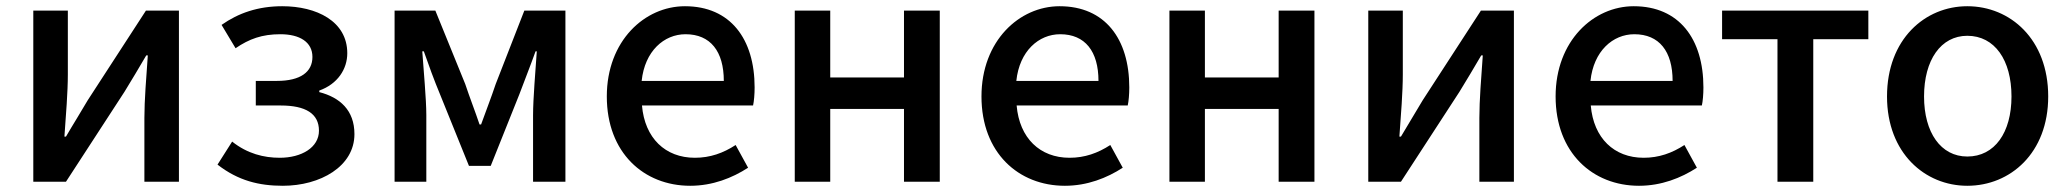

<svg xmlns="http://www.w3.org/2000/svg" viewBox="-20 -584 6650 617"><path d="M87 -550V0H192L380 -289C400 -321 430 -372 450 -406H455C450 -335 444 -262 444 -205V0H555V-550H449L262 -262C243 -229 211 -178 192 -145H187C192 -215 198 -288 198 -345V-550Z M889 13C1009 13 1119 -49 1119 -153C1119 -230 1072 -271 1006 -288V-293C1065 -314 1096 -362 1096 -413C1096 -516 997 -564 887 -564C809 -564 746 -542 692 -504L737 -429C781 -459 822 -474 881 -474C943 -474 984 -449 984 -401C984 -353 946 -324 870 -324H802V-245H882C962 -245 1005 -219 1005 -164C1005 -110 949 -77 879 -77C828 -77 775 -90 726 -129L679 -55C746 -3 813 13 889 13Z M1248 -550V0H1350V-214C1350 -266 1341 -360 1337 -419H1342C1357 -376 1376 -324 1394 -281L1487 -51H1557L1649 -281C1665 -324 1685 -374 1701 -419H1705C1701 -360 1693 -266 1693 -214V0H1797V-550H1665L1573 -314C1558 -269 1541 -226 1526 -184H1521C1507 -226 1490 -269 1475 -314L1379 -550Z M2198 13C2270 13 2333 -12 2384 -45L2344 -118C2304 -92 2262 -77 2213 -77C2118 -77 2052 -140 2043 -245H2400C2403 -258 2405 -281 2405 -303C2405 -459 2327 -564 2181 -564C2052 -564 1930 -453 1930 -274C1930 -93 2049 13 2198 13ZM2042 -324C2052 -420 2114 -474 2183 -474C2263 -474 2306 -419 2306 -324Z M2534 0H2648V-234H2885V0H3000V-550H2885V-335H2648V-550H2534Z M3402 13C3474 13 3537 -12 3588 -45L3548 -118C3508 -92 3466 -77 3417 -77C3322 -77 3256 -140 3247 -245H3604C3607 -258 3609 -281 3609 -303C3609 -459 3531 -564 3385 -564C3256 -564 3134 -453 3134 -274C3134 -93 3253 13 3402 13ZM3246 -324C3256 -420 3318 -474 3387 -474C3467 -474 3510 -419 3510 -324Z M3738 0H3852V-234H4089V0H4204V-550H4089V-335H3852V-550H3738Z M4377 -550V0H4482L4670 -289C4690 -321 4720 -372 4740 -406H4745C4740 -335 4734 -262 4734 -205V0H4845V-550H4739L4552 -262C4533 -229 4501 -178 4482 -145H4477C4482 -215 4488 -288 4488 -345V-550Z M5247 13C5319 13 5382 -12 5433 -45L5393 -118C5353 -92 5311 -77 5262 -77C5167 -77 5101 -140 5092 -245H5449C5452 -258 5454 -281 5454 -303C5454 -459 5376 -564 5230 -564C5101 -564 4979 -453 4979 -274C4979 -93 5098 13 5247 13ZM5091 -324C5101 -420 5163 -474 5232 -474C5312 -474 5355 -419 5355 -324Z M5514 -458H5692V0H5807V-458H5984V-550H5514Z M6302 13C6440 13 6562 -92 6562 -274C6562 -458 6440 -564 6302 -564C6166 -564 6044 -458 6044 -274C6044 -92 6166 13 6302 13ZM6302 -81C6217 -81 6163 -158 6163 -274C6163 -391 6217 -469 6302 -469C6390 -469 6444 -391 6444 -274C6444 -158 6390 -81 6302 -81Z"/></svg>

Font: Kinto Sans Med
Style: Regular
Weight: 500
Designer: Authors: Ryoko NISHIZUKA  (kana & ideographs); Paul D. Hunt (Latin, Greek & Cyrillic); Wenlong ZHANG  (bopomofo); Sandol
Foundry: Adobe Systems Incorporated, ookami Inc.
Version: Version 0.001